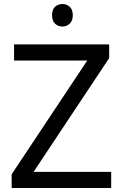

<svg xmlns="http://www.w3.org/2000/svg" viewBox="-20 -935 612 955"><path d="M533 0H38V-68L414 -634H50V-714H523V-646L147 -80H533ZM291 -915Q311 -915 326.5 -901.5Q342 -888 342 -859Q342 -831 326.5 -817Q311 -803 291 -803Q269 -803 254 -817Q239 -831 239 -859Q239 -888 254 -901.5Q269 -915 291 -915Z"/></svg>

Font: Noto Sans Nabataean
Style: Regular
Weight: 400
Designer: Monotype Design Team
Foundry: Monotype Imaging Inc.
Version: Version 2.001; ttfautohint (v1.8.4.7-5d5b)